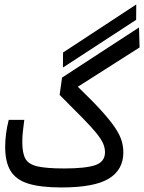

<svg xmlns="http://www.w3.org/2000/svg" viewBox="-20 -826 637 849"><path d="M252 2.9Q159.2 2.9 104.7 -14.2Q50.3 -31.2 26.6 -70.6Q2.9 -109.9 2.9 -176.3Q2.9 -204.1 6.6 -233.6Q10.3 -263.2 18.6 -295.9H87.4Q83.5 -266.1 81.1 -244.1Q78.6 -222.2 78.6 -197.3Q78.6 -149.9 92 -124.8Q105.5 -99.6 145.5 -90.3Q185.5 -81.1 264.2 -81.1Q357.9 -81.1 401.1 -95.7Q444.3 -110.4 444.3 -152.8Q444.3 -172.9 435.3 -192.9Q426.3 -212.9 404.3 -239.7Q382.3 -266.6 343 -306.4Q303.7 -346.2 243.7 -406.2L254.4 -482.9L594.7 -704.6L597.2 -616.2L324.2 -442.4Q389.6 -379.4 429.7 -335Q469.7 -290.5 490.5 -258.8Q511.2 -227.1 518.3 -201.9Q525.4 -176.8 525.4 -152.3Q525.4 -75.2 461.2 -36.1Q397 2.9 252 2.9ZM258.3 -527.3 258.8 -593.8 582.5 -806.2 582 -738.3Z"/></svg>

Font: Cascadia Code PL SemiLight
Style: Regular
Weight: 350
Monospace: yes
Designer: Aaron Bell
Foundry: Saja Typeworks
Version: Version 2404.023; ttfautohint (v1.8.4)